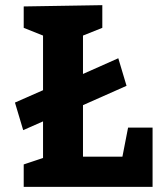

<svg xmlns="http://www.w3.org/2000/svg" viewBox="-20 -725 625 745"><path d="M302 -587V-438L439 -499L471 -392L302 -317V-117H455L477 -230H572V0H72V-87L147 -112V-254L70 -220L38 -327L147 -375V-587L72 -617V-700L377 -705V-617Z"/></svg>

Font: BitterBold
Style: Bold
Weight: 700
Designer: Sol Matas
Foundry: Sol Matas
Version: Version 001.001